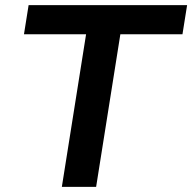

<svg xmlns="http://www.w3.org/2000/svg" viewBox="-20 -725 746 745"><path d="M220 0 314 -592H73L91 -705H706L688 -592H447L353 0Z"/></svg>

Font: Nunito Sans 9pt
Style: Bold Italic
Weight: 700
Italic angle: -9°
Version: Version 3.101;gftools[0.9.27]